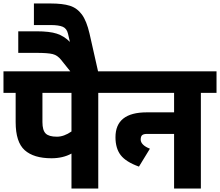

<svg xmlns="http://www.w3.org/2000/svg" viewBox="-30 -1084 1265 1104"><path d="M625 -674V-550H535V0H381V-201Q332 -174 266 -174Q164 -174 112 -220.5Q60 -267 60 -382V-550H-10V-674ZM381 -328V-550H214V-382Q214 -335 232.5 -316.5Q251 -298 297 -298Q338 -298 381 -328Z M536 -664H382L322 -739Q301 -766 273 -773Q245 -780 180 -780H75V-904H180Q255 -904 296.5 -890.5Q338 -877 372 -843L361 -890Q354 -920 331 -930Q308 -940 260 -940H165V-1064H260Q330 -1064 371.5 -1051Q413 -1038 440.5 -1001Q468 -964 485 -890Z M1215 -674V-550H1125V0H971V-314H815Q796 -314 787.5 -307Q779 -300 779 -281Q779 -266 792.5 -252.5Q806 -239 832 -229L769 -126Q694 -153 664 -192Q634 -231 634 -295Q634 -438 814 -438H971V-550H605V-674Z"/></svg>

Font: Biryani Heavy
Style: Regular
Weight: 900
Designer: Dan Reynolds and Mathieu Réguer
Foundry: Dan Reynolds and Mathieu Réguer
Version: Version 1.003; ttfautohint (v1.1) -l 5 -r 5 -G 72 -x 0 -D la